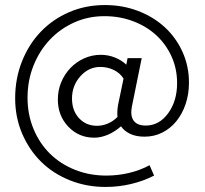

<svg xmlns="http://www.w3.org/2000/svg" viewBox="-20 -596 812 760"><path d="M353 -51Q292 -51 250.5 -94.5Q209 -138 209 -202Q209 -239 222.5 -271Q236 -303 259 -327Q282 -351 313 -365Q344 -379 379 -379Q408 -379 434.5 -368.5Q461 -358 480 -340L485 -366H541L502 -174Q495 -138 509 -118.5Q523 -99 557 -99Q610 -99 645.5 -147.5Q681 -196 681 -267Q681 -324 659 -372.5Q637 -421 598.5 -456.5Q560 -492 507 -512Q454 -532 393 -532Q329 -532 273.5 -507Q218 -482 177 -438.5Q136 -395 112.5 -336Q89 -277 89 -209Q89 -143 112.5 -86Q136 -29 177.5 12Q219 53 276.5 76Q334 99 401 99Q447 99 491 88.5Q535 78 572 58L590 99Q547 121 498 132.5Q449 144 398 144Q322 144 256 117.5Q190 91 142.5 44Q95 -3 67.5 -67.5Q40 -132 40 -207Q40 -285 67 -353Q94 -421 141.5 -470.5Q189 -520 254 -548Q319 -576 395 -576Q466 -576 527 -552.5Q588 -529 632.5 -488Q677 -447 702.5 -390.5Q728 -334 728 -269Q728 -223 714.5 -183.5Q701 -144 677.5 -115.5Q654 -87 622 -71Q590 -55 552 -55Q519 -55 495.5 -66Q472 -77 459 -96Q434 -74 406.5 -62.5Q379 -51 353 -51ZM265 -206Q265 -158 293 -128Q321 -98 364 -98Q386 -98 407 -107Q428 -116 445 -133Q444 -143 444.5 -154.5Q445 -166 447 -179L469 -285Q455 -307 430.5 -319Q406 -331 377 -331Q331 -331 298 -294Q265 -257 265 -206Z"/></svg>

Font: Red Hat Display
Style: Italic
Weight: 400
Italic angle: -12°
Designer: Pentagram / MCKL
Foundry: Pentagram / MCKL
Version: Version 1.003; Red Hat Display Italic